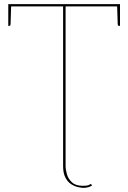

<svg xmlns="http://www.w3.org/2000/svg" viewBox="-20 -720 620 928"><path d="M285 0V-689H20V-700H560V-689H297V0ZM383 188Q372 188 355.5 184Q339 180 323 169.5Q307 159 296 138Q285 117 285 83V-46H297V82Q297 100 303.5 122.5Q310 145 328 161.5Q346 178 380 178Q406 178 412.5 172.5Q419 167 422 172L425 177Q418 181 407.5 184.5Q397 188 383 188ZM546 -695 560 -689V-595H554Q552 -595 550.5 -597.5Q549 -600 549 -602ZM34 -695 31 -602Q31 -600 29.5 -597.5Q28 -595 26 -595H20V-689Z"/></svg>

Font: Aleo Thin
Style: Regular
Weight: 250
Designer: Alessio Laiso
Foundry: Alessio Laiso
Version: Version 2.001;gftools[0.9.29]